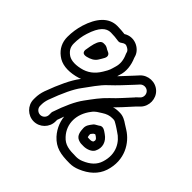

<svg xmlns="http://www.w3.org/2000/svg" viewBox="-185 -867 1041 1041"><g transform="rotate(45 335.5 -346.5)"><path d="M159 -94V-105C159 -120 162 -134 167 -149C196 -229 224 -287 249 -320C277 -357 306 -403 341 -435C378 -469 407 -502 440 -537L461 -560C474 -573 496 -574 510 -561C523 -549 525 -526 512 -512L490 -491V-490C460 -458 429 -421 395 -390C360 -357 334 -320 306 -282C278 -244 253 -189 229 -118C228 -115 228 -112 228 -110V-94C228 -76 213 -60 194 -60C175 -60 159 -76 159 -94ZM278 -94V-106C300 -172 324 -221 347 -252C373 -287 395 -322 428 -353C463 -385 495 -422 526 -456L548 -478C580 -512 578 -567 545 -598C511 -630 456 -627 425 -594L404 -571C372 -538 344 -504 308 -471C270 -436 239 -390 209 -350C179 -310 150 -249 120 -167C113 -147 109 -126 109 -105V-94C109 -48 148 -10 194 -10C240 -10 278 -48 278 -94ZM460 -244C460 -244 452 -239 441 -233C437 -231 434 -227 431 -223C421 -210 409 -195 410 -175C411 -151 414 -123 439 -112C456 -105 464 -106 481 -106C503 -106 533 -116 543 -136C562 -173 549 -211 515 -234C499 -245 480 -262 460 -244ZM479 -197C480 -196 484 -194 488 -192C504 -181 505 -174 500 -162C495 -158 489 -156 481 -156C472 -156 466 -156 462 -157C461 -160 459 -167 459 -177C459 -180 468 -189 470 -192C471 -193 476 -195 479 -197ZM517 -314 527 -308C534 -304 542 -298 554 -290C600 -262 639 -203 613 -123C602 -88 576 -63 532 -45C518 -39 504 -37 492 -37C437 -37 405 -41 376 -73C326 -127 329 -204 377 -266C392 -287 407 -293 425 -305C445 -318 463 -324 482 -324H492C502 -324 508 -319 517 -314ZM492 -374H482C452 -374 423 -364 397 -346C390 -341 381 -336 372 -330C359 -322 347 -310 337 -296C276 -217 275 -111 340 -39C380 4 422 13 493 13C512 13 531 9 550 1C604 -21 644 -56 661 -107C695 -212 642 -295 581 -333C569 -341 560 -346 554 -350C537 -362 516 -374 492 -374ZM149 -647C170 -647 191 -645 209 -642C216 -641 223 -643 228 -647C244 -659 253 -659 261 -655C275 -649 282 -642 285 -635L289 -622C289 -621 290 -620 290 -620C304 -589 306 -561 298 -535C289 -505 291 -503 269 -467C245 -427 213 -403 171 -394C126 -384 97 -390 79 -404C58 -420 49 -438 49 -463C49 -493 53 -521 62 -549C85 -622 115 -647 149 -647ZM149 -697C83 -697 39 -644 14 -564C4 -531 -1 -498 -1 -463C-1 -423 16 -388 48 -364C82 -337 128 -333 181 -345C237 -357 282 -391 312 -441C326 -464 335 -482 339 -497C342 -507 344 -514 345 -518C359 -555 353 -600 336 -639L332 -652C317 -694 258 -725 207 -693C189 -695 169 -697 149 -697ZM169 -578H164C156 -578 149 -575 144 -569C130 -552 125 -526 119 -489C119 -489 109 -452 149 -461C171 -466 192 -476 204 -494C212 -506 218 -517 224 -528C229 -538 230 -555 211 -562C192 -569 191 -578 169 -578Z"/></g></svg>

Font: AppleStorm
Style: XbdOut
Weight: 800
Foundry: Cannot Into Space Fonts
Version: Version 1.01